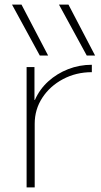

<svg xmlns="http://www.w3.org/2000/svg" viewBox="-20 -810 437 830"><path d="M152 -570 32 -790H73L188 -570ZM355 -570 235 -790H276L391 -570ZM95 0V-520H129V-378H131Q151 -424 188.5 -458Q226 -492 274.5 -511Q323 -530 377 -530V-498Q309 -498 252.5 -468Q196 -438 163 -387.5Q130 -337 130 -275V0Z"/></svg>

Font: M PLUS 2 ExtraLight
Style: Regular
Weight: 250
Designer: Coji Morishita
Foundry: UNDERFOREST DESIGN
Version: Version 1.001